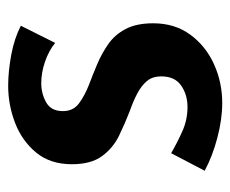

<svg xmlns="http://www.w3.org/2000/svg" viewBox="-67 -483 564 470"><g transform="rotate(-90 215.0 -248.0)"><path d="M240 -510Q275 -510 315.5 -502.5Q356 -495 387 -479L345 -395Q325 -411 298.5 -420Q272 -429 246 -429Q221 -429 199.5 -417Q178 -405 178 -376Q178 -351 196.5 -337Q215 -323 243 -312Q267 -303 293 -292Q319 -281 342 -265Q365 -249 379 -222.5Q393 -196 393 -155Q393 -102 365 -64Q337 -26 292.5 -6Q248 14 198 14Q158 14 112.5 2Q67 -10 32 -29L75 -111Q101 -96 129 -83.5Q157 -71 188 -71Q218 -71 240.5 -86.5Q263 -102 263 -135Q263 -157 251.5 -170.5Q240 -184 221 -194Q202 -204 179 -212Q148 -224 118 -238.5Q88 -253 68 -280Q48 -307 48 -354Q48 -407 76.5 -441.5Q105 -476 149 -493Q193 -510 240 -510Z"/></g></svg>

Font: Rosario Light
Style: Bold
Weight: 700
Version: Version 1.101; ttfautohint (v1.8.1.43-b0c9)